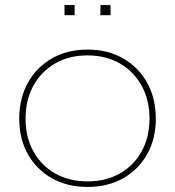

<svg xmlns="http://www.w3.org/2000/svg" viewBox="-20 -731 692 759"><path d="M326 8Q245.5 8 184.8 -26.5Q124 -61 90 -121.8Q56 -182.5 56 -262Q56 -341.5 90 -403.2Q124 -465 184.8 -500Q245.5 -535 326 -535Q406.5 -535 467.2 -500Q528 -465 562 -403.2Q596 -341.5 596 -262Q596 -182.5 562 -121.8Q528 -61 467.2 -26.5Q406.5 8 326 8ZM326 -14Q399 -14 454.2 -45.5Q509.5 -77 540.2 -133Q571 -189 571 -262Q571 -335 540.2 -391.5Q509.5 -448 454.2 -480Q399 -512 326 -512Q253 -512 197.8 -480Q142.5 -448 111.8 -391.5Q81 -335 81 -262Q81 -189 111.8 -133Q142.5 -77 197.8 -45.5Q253 -14 326 -14ZM235 -711H275V-671H235ZM377 -711H417V-671H377Z"/></svg>

Font: Hepta Slab ExtraLight ExtraLight
Style: Regular
Weight: 250
Version: Version 1.102